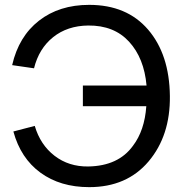

<svg xmlns="http://www.w3.org/2000/svg" viewBox="-20 -755 749 790"><path d="M347 15Q228 15 146.5 -44.5Q65 -104 35 -214L123 -237Q146 -159 204.5 -114Q263 -69 343 -70Q467 -72 527 -155Q575 -218 582 -318H321V-403H583Q573 -516 511 -583.5Q449 -651 343 -650Q257 -649 198.5 -602Q140 -555 120 -474L30 -487Q57 -605 140.5 -670Q224 -735 347 -735Q502 -735 589.5 -633Q677 -531 679 -360Q681 -197 591.5 -91Q502 15 347 15Z"/></svg>

Font: Manrope Medium
Style: Medium
Weight: 500
Designer: Mikhail Sharanda
Foundry: Mikhail Sharanda
Version: Version 4.000;hotconv 1.0.109;makeotfexe 2.5.65596